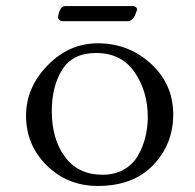

<svg xmlns="http://www.w3.org/2000/svg" viewBox="-20 -599 645 634"><path d="M66 -217Q66 -310 137 -383Q208 -456 303 -456Q405 -456 478.5 -388.5Q552 -321 552 -221Q552 -123 486 -54Q420 15 303 15Q203 15 134.5 -52.5Q66 -120 66 -217ZM297 -424Q220 -424 185.5 -369Q151 -314 151 -232Q151 -140 194.5 -81Q238 -22 319 -22Q360 -22 390.5 -40Q421 -58 437 -87.5Q453 -117 460.5 -148.5Q468 -180 468 -212Q468 -297 424.5 -360.5Q381 -424 297 -424ZM196 -579H419Q425 -579 429.5 -574.5Q434 -570 432 -565Q428 -553 425.5 -547.5Q423 -542 416.5 -535.5Q410 -529 401 -529H186Q181 -529 176.5 -532.5Q172 -536 172 -541Q172 -552 178 -565.5Q184 -579 196 -579Z"/></svg>

Font: EB Garamond 12 All SC
Style: AllSC
Weight: 400
Version: Version 0.016 ; ttfautohint (v0.97) -l 8 -r 50 -G 200 -x 0 -